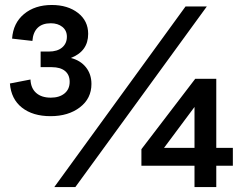

<svg xmlns="http://www.w3.org/2000/svg" viewBox="-20 -755 972 775"><path d="M20 -418 103 -434.1Q104.5 -398.9 126 -379.9Q147.5 -360.8 185.1 -360.8Q219.7 -360.8 240.5 -377.9Q261.2 -395 261.2 -424.8Q261.2 -453.1 242.4 -468.5Q223.6 -483.9 189 -483.9H144V-546.9H176.8Q211.4 -546.9 230.7 -563.2Q250 -579.6 250 -606.9Q250 -631.8 231.7 -646.5Q213.4 -661.1 185.1 -661.1Q150.9 -661.1 132.1 -642.8Q113.3 -624.5 110.8 -589.8L28.8 -599.1Q33.2 -662.1 77.1 -698.5Q121.1 -734.9 189 -734.9Q253.4 -734.9 294.7 -702.9Q335.9 -670.9 335.9 -618.2Q335.9 -548.3 266.1 -521Q304.7 -511.2 326.9 -483.4Q349.1 -455.6 349.1 -416Q349.1 -357.4 302.5 -321.8Q255.9 -286.1 184.1 -286.1Q112.3 -286.1 68.6 -320.6Q24.9 -355 20 -418ZM199.2 0 729 -729H814.9L284.2 0ZM765.1 0V-85.9H550.8V-152.8L768.1 -437H853V-158.2H919.9V-85.9H853V0ZM642.1 -158.2H765.1V-323.2Z"/></svg>

Font: BDO Grotesk Medium
Style: Regular
Weight: 500
Designer: Deni Anggara
Foundry: Lokal Container
Version: Version 2.000